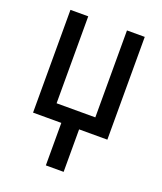

<svg xmlns="http://www.w3.org/2000/svg" viewBox="-136 -609 772 913"><g transform="rotate(20 250.0 -152.5)"><path d="M205 215V0H62V-520H152V-80H348V-520H438V0H295V215Z"/></g></svg>

Font: Iosevka Bendy Medium
Style: Regular
Weight: 500
Monospace: yes
Designer: Belleve Invis
Foundry: Belleve Invis
Version: Version 30.1.2